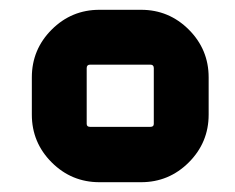

<svg xmlns="http://www.w3.org/2000/svg" viewBox="-20 -733 479 392"><path d="M183 -713H268Q325 -713 365.5 -672.5Q406 -632 406 -575V-499Q406 -442 365.5 -401.5Q325 -361 268 -361H183Q126 -361 85.5 -401.5Q45 -442 45 -499V-575Q45 -632 85.5 -672.5Q126 -713 183 -713ZM164 -474H287Q294 -474 294 -480V-594Q294 -601 287 -601H164Q157 -601 157 -594V-480Q157 -474 164 -474Z"/></svg>

Font: Orbitron
Style: Bold
Weight: 700
Designer: Matt McInerney
Foundry: Matt McInerney
Version: Version 001.001